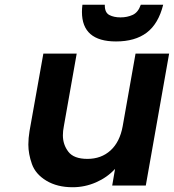

<svg xmlns="http://www.w3.org/2000/svg" viewBox="-20 -779 730 806"><path d="M420 -759Q420 -757 420 -756Q420 -726 439 -716Q458 -706 486 -706Q514 -706 537 -716.5Q560 -727 571 -759H665Q645 -679 596 -642Q547 -605 467 -605Q324 -605 324 -729Q324 -743 326 -759ZM690 -554 592 0H451L463 -70Q430 -34 383 -13.5Q336 7 285 7Q220 7 174.5 -20.5Q129 -48 114 -90.5Q99 -133 99 -172Q99 -199 104 -229L162 -554H302L248 -249Q244 -229 244 -211Q244 -172 267 -142Q290 -112 347 -112Q405 -112 444 -147.5Q483 -183 495 -249L549 -554Z"/></svg>

Font: Fz Poppins SemBd
Style: Italic
Weight: 600
Italic angle: -10°
Designer: Ninad Kale (Devanagari), Jonny Pinhorn (Latin)
Foundry: Indian Type Foundry
Version: Vit hóa bi Vntype.Com & FontZin.Com